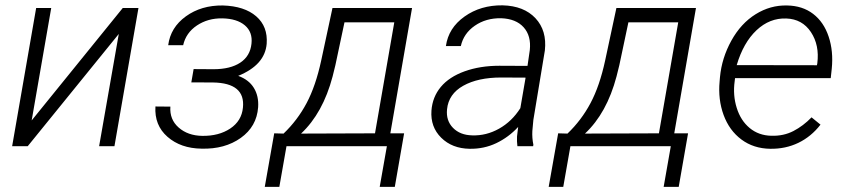

<svg xmlns="http://www.w3.org/2000/svg" viewBox="-20 -559 3238 734"><path d="M449.2 -528.3H509.3L417.5 0H358.9L434.1 -429.2L85.9 0H26.4L118.2 -528.3H175.8L101.1 -98.6Z M795.9 -294.4Q860.8 -294.4 898.7 -319.6Q936.5 -344.7 941.4 -392.1Q946.3 -436.5 916 -462.2Q885.7 -487.8 829.6 -488.8Q774.9 -489.7 732.9 -461.7Q690.9 -433.6 680.2 -386.2H623Q631.8 -454.1 690.7 -496.6Q749.5 -539.1 832 -538.1Q914.6 -535.6 959.5 -496.6Q1004.4 -457.5 999.5 -391.6Q992.7 -310.5 890.6 -269Q931.2 -254.4 950.4 -223.1Q969.7 -191.9 966.8 -148.9Q961.4 -75.2 900.4 -31.7Q839.4 11.7 750.5 9.3Q670.9 8.3 620.4 -35.9Q569.8 -80.1 574.2 -151.9L631.3 -151.4Q627.9 -102.1 663.1 -71.3Q698.2 -40.5 752.9 -39.6Q816.4 -38.6 860.1 -67.6Q903.8 -96.7 908.7 -147.5Q918.5 -241.7 794.4 -243.7L711.4 -244.1L720.2 -294.9Z M1064 -48.3Q1117.2 -99.1 1152.1 -164.8Q1187 -230.5 1208 -328.1L1251 -528.3H1555.2L1472.2 -49.3H1524.9L1489.3 155.3H1431.6L1459 0H1075.2L1047.9 155.3H992.2L1028.3 -49.3ZM1130.9 -48.3 1413.6 -49.3 1487.3 -473.6H1296.9L1262.2 -310.1L1251.5 -266.6Q1214.4 -126.5 1130.9 -48.3Z M1625 0ZM1958 0Q1955.6 -18.6 1956.5 -37.1L1960.9 -73.7Q1924.3 -34.2 1877.2 -11.7Q1830.1 10.7 1775.4 9.8Q1708.5 8.8 1666.7 -32.5Q1625 -73.7 1629.4 -136.2Q1633.3 -188.5 1665.3 -226.8Q1697.3 -265.1 1756.3 -286.4Q1815.4 -307.6 1888.7 -307.6L1996.6 -307.1L2005.4 -367.7Q2011.2 -421.9 1981.9 -454.6Q1952.6 -487.3 1895.5 -489.3Q1837.9 -490.2 1795.2 -460.7Q1752.4 -431.2 1741.7 -382.8H1684.6Q1694.3 -452.1 1755.9 -495.8Q1817.4 -539.6 1901.4 -538.6Q1982.9 -536.6 2027.1 -489.3Q2071.3 -441.9 2063 -366.2L2019 -100.6L2015.1 -58.1Q2013.7 -31.7 2019 -5.9L2018.1 0ZM1785.2 -41.5Q1838.9 -39.6 1887.9 -67.1Q1937 -94.7 1969.2 -145.5L1989.3 -262.2L1896 -262.7Q1807.1 -262.7 1751 -231.2Q1694.8 -199.7 1689 -141.1Q1684.6 -98.1 1711.7 -70.3Q1738.8 -42.5 1785.2 -41.5Z M2149.4 -48.3Q2202.6 -99.1 2237.5 -164.8Q2272.5 -230.5 2293.5 -328.1L2336.4 -528.3H2640.6L2557.6 -49.3H2610.4L2574.7 155.3H2517.1L2544.4 0H2160.6L2133.3 155.3H2077.6L2113.8 -49.3ZM2216.3 -48.3 2499 -49.3 2572.8 -473.6H2382.3L2347.7 -310.1L2336.9 -266.6Q2299.8 -126.5 2216.3 -48.3Z M2724.6 0ZM2924.3 9.8Q2860.8 8.8 2814.5 -25.6Q2768.1 -60.1 2746.3 -119.4Q2724.6 -178.7 2731 -247.6L2732.4 -264.2Q2739.3 -337.4 2775.9 -403.6Q2812.5 -469.7 2868.7 -504.6Q2924.8 -539.6 2988.8 -538.1Q3047.9 -537.1 3088.6 -505.9Q3129.4 -474.6 3147.9 -418.9Q3166.5 -363.3 3159.7 -295.9L3155.8 -260.3H2790L2788.6 -248.5Q2781.2 -195.3 2796.4 -146.7Q2811.5 -98.1 2845.9 -69.6Q2880.4 -41 2928.7 -40Q2975.6 -38.6 3013.2 -58.1Q3050.8 -77.6 3082.5 -110.4L3116.7 -82.5Q3081.1 -36.6 3032 -12.9Q2982.9 10.7 2924.3 9.8ZM2985.8 -488.3Q2922.4 -490.7 2872.1 -443.4Q2821.8 -396 2796.4 -310.1L3103 -309.6L3104.5 -316.9Q3113.3 -386.2 3080.1 -436.3Q3046.9 -486.3 2985.8 -488.3Z"/></svg>

Font: Roboto Light
Style: Italic
Weight: 300
Italic angle: -12°
Designer: Google
Version: Version 2.134; 2016; ttfautohint (v1.6)